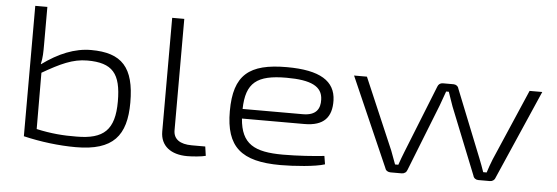

<svg xmlns="http://www.w3.org/2000/svg" viewBox="-47 -842 2889 996"><g transform="rotate(5 1397.0 -344.0)"><path d="M409 -497C323 -497 240 -462 156 -401L155 -402C163 -436 163 -465 163 -506V-700H100V-21C188 0 285 12 373 12C568 12 635 -71 635 -243C635 -426 569 -497 409 -497ZM372 -43C305 -42 239 -47 163 -64L162 -357C254 -410 318 -441 394 -441C525 -441 570 -389 570 -243C570 -95 514 -43 372 -43Z M876 -700H813V-108C813 -33 868 8 953 8C980 8 1029 4 1049 -2L1042 -50H972C910 -50 876 -74 876 -120Z M1447 -43C1298 -43 1229 -79 1219 -211H1544C1646 -211 1686 -259 1684 -346C1681 -446 1602 -497 1428 -497C1232 -497 1153 -433 1153 -244C1153 -58 1234 12 1439 12C1509 12 1621 4 1669 -12L1662 -55C1607 -49 1525 -43 1447 -43ZM1431 -442C1560 -442 1618 -413 1620 -345C1622 -297 1601 -261 1532 -261H1218C1221 -398 1277 -442 1431 -442Z M2759 -484H2693L2533 -113C2523 -89 2516 -67 2508 -43H2490C2482 -67 2473 -90 2464 -113L2324 -463C2321 -476 2310 -484 2297 -484H2241C2228 -484 2218 -476 2214 -464L2074 -113C2064 -90 2057 -67 2048 -43H2031C2022 -66 2014 -90 2005 -113L1846 -484H1779L1983 -19C1986 -7 1998 0 2011 0H2069C2083 0 2094 -8 2098 -21L2235 -368L2262 -443H2276C2285 -418 2293 -392 2302 -368L2441 -21C2444 -8 2455 0 2468 0H2528C2541 0 2552 -7 2556 -19Z"/></g></svg>

Font: Exo 2 Light Expanded
Style: Regular
Weight: 300
Width: 7
Designer: Natanael Gama
Version: Version 1.001;PS 001.001;hotconv 1.0.70;makeotf.lib2.5.58329